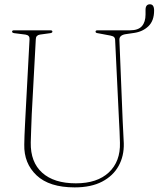

<svg xmlns="http://www.w3.org/2000/svg" viewBox="-20 -838 722 874"><path d="M522 -284 504 -657.5Q503.5 -665 499.2 -669.2Q495 -673.5 483 -676L424.5 -687Q415 -688 415 -694Q415 -700 423.5 -700H571.5Q609.5 -700 626 -719Q642.5 -738 642.5 -772V-793Q642.5 -818.5 662.5 -818.5Q681.5 -818.5 681.5 -790Q681.5 -743.5 655.5 -718.5Q629.5 -693.5 589.5 -688L555.5 -683Q522.5 -679 523.5 -656.5L538.5 -286.5Q539.5 -261 541 -236.2Q542.5 -211.5 543.5 -185.5Q545 -128 520 -82.8Q495 -37.5 444.8 -11.2Q394.5 15 320 15Q204.5 15 146.5 -39.8Q88.5 -94.5 90.5 -180Q90.5 -196 91.5 -220.5Q92.5 -245 93.8 -270.2Q95 -295.5 96 -313L114.5 -660Q115.5 -677.5 96 -680.5L45 -687Q35 -688.5 35 -694Q35 -700 43.5 -700H210Q218.5 -700 218.5 -694Q218.5 -688.5 208.5 -687L161.5 -680.5Q143.5 -677.5 143 -660L124.5 -317.5Q122.5 -278 121.8 -246Q121 -214 120 -189Q118.5 -100 172 -51.8Q225.5 -3.5 325.5 -3.5Q422.5 -3.5 475.5 -53.2Q528.5 -103 526 -188.5Q525.5 -217 524.2 -240.8Q523 -264.5 522 -284Z"/></svg>

Font: Fraunces 144pt Soft Thin
Style: Regular
Weight: 100
Version: Version 1.000;[0bf87f6ff]